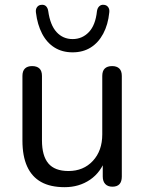

<svg xmlns="http://www.w3.org/2000/svg" viewBox="-20 -767 601 796"><path d="M248 9Q189 9 150.5 -12.5Q112 -34 92.5 -77Q73 -120 73 -184V-452Q73 -473 83.5 -483Q94 -493 113 -493Q133 -493 143.5 -483Q154 -473 154 -452V-185Q154 -121 180.5 -89.5Q207 -58 264 -58Q326 -58 365 -100Q404 -142 404 -210V-452Q404 -473 414.5 -483Q425 -493 445 -493Q464 -493 474.5 -483Q485 -473 485 -452V-35Q485 7 446 7Q427 7 416.5 -4Q406 -15 406 -35V-126L419 -112Q399 -53 353.5 -22Q308 9 248 9ZM281 -550Q238 -550 206 -570Q174 -590 154.5 -627.5Q135 -665 129 -715Q127 -729 134 -738Q141 -747 153 -747Q164 -748 171 -741Q178 -734 180 -721Q188 -663 214.5 -634Q241 -605 281 -605Q321 -605 348.5 -634Q376 -663 382 -721Q384 -734 391.5 -741Q399 -748 409 -747Q421 -747 428 -738Q435 -729 433 -715Q428 -665 408 -627.5Q388 -590 356 -570Q324 -550 281 -550Z"/></svg>

Font: Nunito ExtraLight
Style: Regular
Weight: 400
Version: Version 3.602